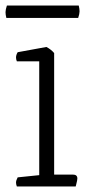

<svg xmlns="http://www.w3.org/2000/svg" viewBox="-27 -675 331 695"><path d="M247 0H34Q31 -8 31 -14Q31 -22 37 -33L115 -41V-453H34Q31 -460 31 -467Q31 -476 37 -486L141 -505Q158 -496 169 -483V-43H237Q253 -43 253 -29Q253 -23 249 -8ZM256 -610H-4Q-7 -622 -7 -631Q-7 -640 -2 -655H258Q261 -643 261 -634Q261 -625 256 -610Z"/></svg>

Font: Scope One
Style: Regular
Weight: 400
Designer: Dalton Maag Ltd
Foundry: Dalton Maag Ltd
Version: Version 1.002; ttfautohint (v1.4.1) -l 11 -r 50 -G 50 -x 14 